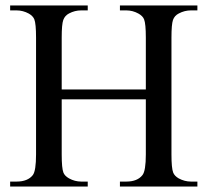

<svg xmlns="http://www.w3.org/2000/svg" viewBox="-20 -682 762 702"><path d="M205.6 -355H513.2V-544.4Q513.2 -595.2 506.8 -611.3Q502 -623.5 486.3 -632.3Q465.3 -644 441.9 -644H418.5V-662.1H701.7V-644H678.2Q654.8 -644 633.8 -632.8Q618.2 -625 612.5 -609.1Q606.9 -593.3 606.9 -544.4V-117.2Q606.9 -66.9 613.3 -50.8Q618.2 -38.6 633.3 -29.8Q654.8 -18.1 678.2 -18.1H701.7V0H418.5V-18.1H441.9Q482.4 -18.1 501 -42Q513.2 -57.6 513.2 -117.2V-318.8H205.6V-117.2Q205.6 -66.9 211.9 -50.8Q216.8 -38.6 232.4 -29.8Q253.4 -18.1 276.9 -18.1H300.8V0H17.1V-18.1H40.5Q81.5 -18.1 100.1 -42Q111.8 -57.6 111.8 -117.2V-544.4Q111.8 -595.2 105.5 -611.3Q100.6 -623.5 85.4 -632.3Q64 -644 40.5 -644H17.1V-662.1H300.8V-644H276.9Q253.4 -644 232.4 -632.8Q217.3 -625 211.4 -609.1Q205.6 -593.3 205.6 -544.4Z"/></svg>

Font: Jameel Khushkhat-L
Style: Regular
Weight: 400
Version: Version 3.5